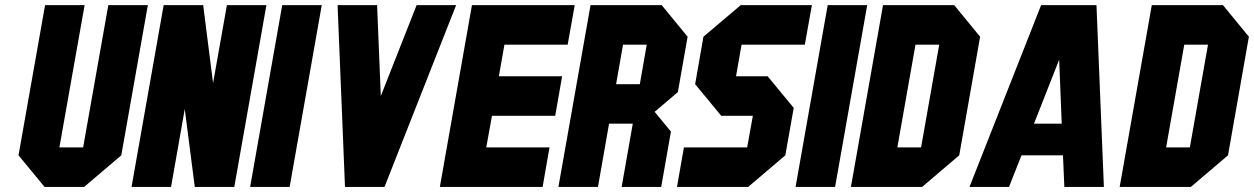

<svg xmlns="http://www.w3.org/2000/svg" viewBox="-20 -739 4957 759"><path d="M158.2 -718.8H314.5L214.8 -156.2H308.6L408.2 -718.8H564.5L459.5 -125L312.5 0H156.2L53.2 -125Z M656.2 0H500L627 -718.8H783.2L822.3 -410.6L877 -718.8H1033.2L906.2 0H750L710.4 -308.1Z M1125 0H968.8L1095.7 -718.8H1252Z M1343.8 0 1314.5 -718.8H1470.7L1485.4 -359.4L1627 -718.8H1783.2L1500 0Z M2152.3 -156.2 2125 0H1718.8L1845.7 -718.8H2252L2224.1 -562.5H1974.1L1952.1 -437.5H2202.1L2174.8 -281.2H1924.8L1902.3 -156.2Z M2659.7 -375 2567.9 -296.9 2632.3 -218.8 2593.8 0H2437.5L2481.4 -250H2387.7L2343.8 0H2187.5L2314.5 -718.8H2595.7L2698.2 -593.8ZM2509.3 -406.2 2536.6 -562.5H2442.9L2415.5 -406.2Z M2656.2 0 2683.6 -156.2H2933.6L2956.1 -281.2H2831.1L2728 -406.2L2760.7 -593.8L2908.2 -718.8H3189.5L3161.6 -562.5H2911.6L2889.6 -437.5H3014.6L3117.7 -312.5L3084.5 -125L2937.5 0Z M3281.2 0H3125L3252 -718.8H3408.2Z M3772 -125 3625 0H3343.8L3470.7 -718.8H3752L3854.5 -593.8ZM3621.1 -156.2 3692.9 -562.5H3599.1L3527.3 -156.2Z M4314.5 -718.8 4343.8 0H4187.5L4182.1 -125H4018.1L3968.8 0H3812.5L4095.7 -718.8ZM4177.2 -250 4167 -502.9 4067.4 -250Z M4834.5 -125 4687.5 0H4406.2L4533.2 -718.8H4814.5L4917 -593.8ZM4683.6 -156.2 4755.4 -562.5H4661.6L4589.8 -156.2Z"/></svg>

Font: Signwood
Style: Italic
Weight: 400
Italic angle: -10°
Designer: GGBotNet
Foundry: GGBotNet
Version: 0.95